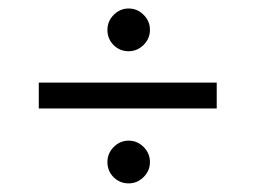

<svg xmlns="http://www.w3.org/2000/svg" viewBox="-20 -480 602 452"><path d="M232.9 -409.7Q232.9 -430.2 247.8 -445.1Q262.7 -460 282.7 -460Q303.2 -460 318.1 -445.1Q333 -430.2 333 -409.7Q333 -389.2 318.1 -374.3Q303.2 -359.4 282.7 -359.4Q262.2 -359.4 247.6 -373.8Q232.9 -388.2 232.9 -409.7ZM71.3 -224.6V-285.6H490.2V-224.6ZM232.9 -98.6Q232.9 -119.1 247.8 -134Q262.7 -148.9 282.7 -148.9Q303.2 -148.9 318.1 -134Q333 -119.1 333 -98.6Q333 -78.1 318.1 -63.2Q303.2 -48.3 282.7 -48.3Q262.2 -48.3 247.6 -62.7Q232.9 -77.1 232.9 -98.6Z"/></svg>

Font: Vazirmatn UI FD Light
Style: Regular
Weight: 300
Designer: Saber Rastikerdar
Foundry: Saber Rastikerdar
Version: Version 33.003